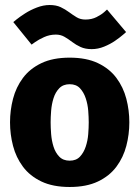

<svg xmlns="http://www.w3.org/2000/svg" viewBox="-20 -738 556 766"><path d="M20 -250Q20 -298 32 -344Q44 -390 71.5 -427Q99 -464 145 -486Q191 -508 258 -508Q325 -508 371 -486Q417 -464 444.5 -427Q472 -390 484 -344Q496 -298 496 -250Q496 -202 484 -156Q472 -110 444.5 -73Q417 -36 371 -14Q325 8 258 8Q191 8 145 -14Q99 -36 71.5 -73Q44 -110 32 -156Q20 -202 20 -250ZM182 -250Q182 -229 184 -203Q186 -177 193.5 -153Q201 -129 216.5 -113Q232 -97 258 -97Q284 -97 299 -113Q314 -129 322 -153Q330 -177 332 -203Q334 -229 334 -250Q334 -270 332 -296Q330 -322 322 -346Q314 -370 299 -386Q284 -402 258 -402Q232 -402 216.5 -386Q201 -370 193.5 -346Q186 -322 184 -296Q182 -270 182 -250ZM33 -650Q33 -650 46 -660.5Q59 -671 80 -684.5Q101 -698 127 -708Q153 -718 178 -718Q204 -718 222 -709.5Q240 -701 255.5 -689.5Q271 -678 286 -669Q301 -660 321 -660Q346 -660 365.5 -670Q385 -680 396 -690Q407 -700 407 -700L483 -610Q483 -610 471 -599.5Q459 -589 439.5 -575.5Q420 -562 395.5 -552Q371 -542 346 -542Q320 -542 301.5 -550.5Q283 -559 268 -570.5Q253 -582 237.5 -591Q222 -600 203 -600Q178 -600 156 -590Q134 -580 120 -570Q106 -560 106 -560Z"/></svg>

Font: Epunda Sans ExtraBold
Style: Regular
Weight: 800
Designer: Simon Atzbach
Foundry: typofactur
Version: Version 2.204; ttfautohint (v1.8.4.7-5d5b)